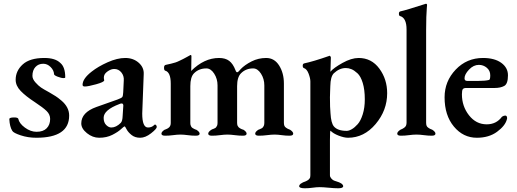

<svg xmlns="http://www.w3.org/2000/svg" viewBox="-20 -725 2775 1030"><path d="M212 -383Q186 -383 170 -365.5Q154 -348 154 -318Q154 -301 170 -283Q186 -265 200 -255.5Q214 -246 240 -232Q245 -229 247 -228Q267 -216 278.5 -209Q290 -202 310 -185Q330 -168 340.5 -148Q351 -128 351 -105Q351 14 175 14Q130 14 91 1Q52 -12 46 -23Q32 -45 30 -86Q30 -95 56 -95Q75 -95 78 -88Q83 -63 113.5 -40.5Q144 -18 176 -18Q212 -18 230.5 -37Q249 -56 249 -87Q249 -111 230 -129.5Q211 -148 167 -177Q118 -209 91 -237Q64 -265 64 -297Q64 -345 102 -379.5Q140 -414 218 -414Q277 -414 304 -387Q330 -365 330 -310Q330 -306 321 -306Q309 -306 289.5 -313.5Q270 -321 270 -327Q269 -348 251.5 -365.5Q234 -383 212 -383Z M536 -93Q536 -68 549.5 -54.5Q563 -41 577 -41Q603 -41 628 -66Q637 -75 638 -104L641 -150Q644 -170 633 -170Q627 -170 621 -167Q536 -135 536 -93ZM774 -41Q794 -41 807 -54Q811 -59 816 -55Q821 -51 821 -44Q821 -34 790.5 -10Q760 14 732 14Q704 14 685.5 -1Q667 -16 659 -31.5Q651 -47 649 -47Q645 -47 629 -32Q613 -17 582.5 -1.5Q552 14 512 14Q477 14 446.5 -10.5Q416 -35 416 -63Q416 -122 497 -151L610 -191Q632 -199 636 -204.5Q640 -210 641 -230L644 -293Q646 -318 631 -336.5Q616 -355 593 -355Q578 -355 562.5 -345.5Q547 -336 541 -325Q537 -318 537 -307Q537 -304 538 -300Q539 -296 539 -294Q539 -285 496 -273Q453 -261 435 -261Q423 -261 423 -270Q423 -303 472 -341Q506 -368 557.5 -391Q609 -414 652 -414Q695 -414 724 -388.5Q753 -363 751 -327L743 -116Q743 -41 774 -41Z M1503 -67Q1503 -57 1505.5 -50.5Q1508 -44 1515 -39.5Q1522 -35 1524 -34Q1526 -33 1536 -29Q1553 -18 1553 -8Q1553 3 1533 3Q1512 3 1491 0Q1470 -3 1453 -3Q1436 -3 1413 0Q1390 3 1369 3Q1349 3 1349 -8Q1349 -18 1366 -29Q1367 -29 1371.5 -31Q1376 -33 1377 -33.5Q1378 -34 1382.5 -36Q1387 -38 1388 -39.5Q1389 -41 1391.5 -44Q1394 -47 1395 -49.5Q1396 -52 1397 -56Q1398 -60 1398 -65V-267Q1398 -302 1380 -330Q1362 -358 1338 -358Q1299 -358 1273 -332Q1252 -311 1252 -263V-65Q1252 -60 1253 -55.5Q1254 -51 1256.5 -47.5Q1259 -44 1260.5 -42Q1262 -40 1266.5 -37.5Q1271 -35 1272.5 -34Q1274 -33 1279.5 -31Q1285 -29 1286 -29Q1303 -18 1303 -8Q1303 3 1283 3Q1262 3 1239.5 0Q1217 -3 1200 -3Q1183 -3 1160.5 0Q1138 3 1117 3Q1097 3 1097 -8Q1097 -18 1114 -29L1120 -32Q1126 -34 1127 -34.5Q1128 -35 1133 -37.5Q1138 -40 1139 -42Q1140 -44 1142.5 -47.5Q1145 -51 1146 -55.5Q1147 -60 1147 -65V-267Q1147 -302 1129 -330Q1111 -358 1087 -358Q1047 -358 1021 -332Q1001 -312 1001 -263V-65Q1001 -61 1001.5 -57.5Q1002 -54 1003.5 -51Q1005 -48 1006 -45.5Q1007 -43 1009.5 -41Q1012 -39 1013.5 -38Q1015 -37 1018 -35.5Q1021 -34 1022.5 -33Q1024 -32 1028 -30.5Q1032 -29 1033 -29Q1051 -18 1051 -8Q1051 3 1030 3Q1009 3 987 0Q965 -3 948 -3Q931 -3 909 0Q887 3 866 3Q846 3 846 -8Q846 -18 863 -29Q864 -29 867.5 -30.5Q871 -32 872 -32.5Q873 -33 876.5 -34.5Q880 -36 881 -37Q882 -38 885 -40Q888 -42 889 -43.5Q890 -45 891.5 -47.5Q893 -50 894 -52.5Q895 -55 895.5 -58.5Q896 -62 896 -66V-276Q896 -338 866 -346Q860 -348 860 -362Q860 -375 869 -377Q884 -380 898 -383.5Q912 -387 921.5 -390Q931 -393 944 -399.5Q957 -406 962.5 -408.5Q968 -411 983 -419.5Q998 -428 1002 -430Q1007 -430 1007 -423Q1007 -420 1006.5 -393.5Q1006 -367 1006 -356Q1006 -345 1005 -344Q1075 -414 1155 -414Q1189 -414 1209.5 -398.5Q1230 -383 1243 -349Q1246 -340 1249.5 -338Q1253 -336 1257.5 -339.5Q1262 -343 1271 -354Q1293 -377 1329.5 -395.5Q1366 -414 1408 -414Q1452 -414 1477.5 -373.5Q1503 -333 1503 -277Z M1645 215V-288Q1645 -305 1635.5 -330Q1626 -355 1610 -360Q1604 -362 1604 -373Q1604 -383 1612 -385Q1660 -395 1746 -425Q1747 -425 1747.5 -425.5Q1748 -426 1748 -426Q1750 -426 1752.5 -422.5Q1755 -419 1755 -416Q1755 -410 1754 -385Q1753 -360 1753 -350Q1753 -348 1752.5 -344Q1752 -340 1752 -340Q1770 -361 1817.5 -387.5Q1865 -414 1904 -414Q1973 -414 2015 -357Q2057 -300 2057 -225Q2057 -133 1995 -59.5Q1933 14 1847 14Q1826 14 1796.5 2.5Q1767 -9 1753 -24Q1750 -24 1750 27V215Q1750 224 1756.5 231.5Q1763 239 1768.5 242Q1774 245 1786 248.5Q1798 252 1799 253Q1801 254 1806 256.5Q1811 259 1813.5 261Q1816 263 1818.5 266.5Q1821 270 1821 274Q1821 285 1794 285Q1774 285 1743 282Q1712 279 1695 279Q1678 279 1657 282Q1636 285 1616 285Q1585 285 1585 274Q1585 270 1587.5 266.5Q1590 263 1592.5 261Q1595 259 1600 256.5Q1605 254 1606 253Q1608 252 1613 250.5Q1618 249 1620.5 247.5Q1623 246 1627.5 244Q1632 242 1634.5 239.5Q1637 237 1640 233.5Q1643 230 1644 225.5Q1645 221 1645 215ZM1840 -23Q1852 -23 1867.5 -32Q1883 -41 1899 -59Q1915 -77 1926 -112Q1937 -147 1937 -192Q1937 -244 1926 -280Q1915 -316 1897.5 -332Q1880 -348 1865 -354Q1850 -360 1835 -360Q1801 -360 1771 -332Q1753 -314 1752 -264Q1752 -257 1751 -236Q1750 -215 1750 -203Q1750 -147 1753 -117Q1756 -65 1771 -47Q1791 -23 1840 -23Z M2266 -67Q2266 -57 2268.5 -50.5Q2271 -44 2278 -39.5Q2285 -35 2287 -34Q2289 -33 2299 -29Q2316 -18 2316 -8Q2316 3 2296 3Q2276 3 2254 0Q2232 -3 2214 -3Q2196 -3 2174 0Q2152 3 2131 3Q2111 3 2111 -8Q2111 -18 2128 -29Q2153 -39 2158 -51Q2161 -58 2161 -67V-567Q2161 -629 2126 -639Q2120 -640 2120 -652Q2120 -662 2128 -664Q2157 -670 2262 -704H2263L2264 -705Q2271 -705 2271 -698Q2271 -695 2269.5 -679.5Q2268 -664 2267 -633Q2266 -602 2266 -563Z M2571 -414Q2633 -414 2669 -388Q2705 -362 2705 -321Q2705 -275 2685 -264Q2665 -253 2633 -253H2481Q2468 -253 2463 -247Q2458 -241 2458 -219Q2458 -155 2496 -106.5Q2534 -58 2591 -58Q2643 -58 2673 -99Q2683 -105 2690 -105Q2697 -105 2699.5 -98Q2702 -91 2699 -84Q2690 -50 2646.5 -18Q2603 14 2538 14Q2465 14 2415 -46Q2365 -106 2365 -203Q2365 -289 2424.5 -351.5Q2484 -414 2571 -414ZM2549 -377Q2520 -377 2496 -351.5Q2472 -326 2472 -305Q2472 -291 2486 -291H2548Q2583 -291 2603 -296Q2610 -297 2610 -321Q2610 -346 2591.5 -361.5Q2573 -377 2549 -377Z"/></svg>

Font: EB Garamond 12
Style: Bold
Weight: 700
Version: Version 0.016